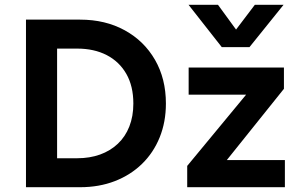

<svg xmlns="http://www.w3.org/2000/svg" viewBox="-20 -782 1254 802"><path d="M88.5 0V-700H314.5Q420 -700 501 -655.5Q582 -611 627.5 -532Q673 -453 673 -349.5Q673 -272.5 647 -208.2Q621 -144 573.2 -97.5Q525.5 -51 459.8 -25.5Q394 0 314.5 0ZM218.5 -121H302.5Q355 -121 398 -136.5Q441 -152 472.2 -181.5Q503.5 -211 520.2 -253.5Q537 -296 537 -349.5Q537 -422 507.8 -473.2Q478.5 -524.5 425.8 -551.8Q373 -579 302.5 -579H218.5ZM762 0V-89L1008 -386.5H768V-500H1166V-411L927.5 -113.5H1170V0ZM906.5 -585 767.5 -762H890.5L966 -658.5L1044.5 -762H1164.5L1022 -585Z"/></svg>

Font: Geologica Medium
Style: Regular
Weight: 500
Designer: Sindre Bremnes, Frode Helland
Foundry: Monokrom Skriftforlag AS
Version: Version 1.010;gftools[0.9.28]